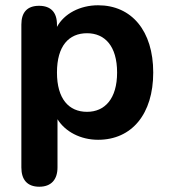

<svg xmlns="http://www.w3.org/2000/svg" viewBox="-20 -520 644 728"><path d="M129 188C174 188 198 161 198 115V-68C227 -21 285 10 352 10C480 10 561 -88 561 -245C561 -403 479 -500 352 -500C283 -500 223 -468 196 -418V-427C196 -473 173 -498 128 -498C83 -498 61 -473 61 -427V115C61 161 83 188 129 188ZM310 -96C241 -96 196 -145 196 -245C196 -346 241 -394 310 -394C377 -394 424 -346 424 -245C424 -145 377 -96 310 -96Z"/></svg>

Font: SN Pro
Style: Bold
Weight: 700
Designer: Tobias Whetton
Foundry: Supernotes
Version: Version 1.003;Glyphs 3.3 (3324)